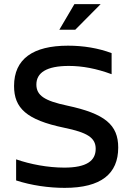

<svg xmlns="http://www.w3.org/2000/svg" viewBox="-20 -900 640 929"><path d="M520 -541V-643C456 -667 384 -679 309 -679C140 -679 48 -615 48 -484C48 -377 108 -320 290 -282C402 -259 443 -234 443 -180C443 -122 399 -89 291 -89C212 -89 127 -105 58 -129V-27C132 -3 215 9 293 9C469 9 552 -59 552 -186C552 -296 488 -350 305 -389C196 -412 156 -438 156 -491C156 -548 205 -581 313 -581C379 -581 447 -568 520 -541ZM267 -756H344L467 -880H340Z"/></svg>

Font: LT Wave Mono Medium
Style: Regular
Weight: 500
Designer: Daniel Lyons
Version: Version 2.5 (Glyphs App)